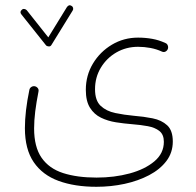

<svg xmlns="http://www.w3.org/2000/svg" viewBox="-20 -489 750 734"><path d="M253.9 -466.3Q258.3 -463.9 259.5 -458.5Q260.7 -453.1 257.8 -448.7L176.8 -317.4Q173.3 -311 166.3 -311.5Q159.2 -312 155.8 -315.9L62 -433.6Q53.7 -443.8 64 -452.1Q67.9 -455.6 73.5 -454.6Q79.1 -453.6 82.5 -449.7L164.6 -346.2L235.8 -461.9Q243.7 -473.1 253.9 -466.3ZM75.2 1Q75.2 -63.5 92.3 -145.5Q93.8 -152.8 100.1 -156.7Q106.4 -160.6 113.3 -159.2Q120.1 -157.7 124.5 -152.1Q128.9 -146.5 127 -138.2Q119.1 -98.1 114.7 -63.2Q110.4 -28.3 110.4 2Q110.4 72.8 138.9 114Q167.5 155.3 221.2 172.6Q274.9 189.9 349.1 189.9Q417 189.9 475.6 174.1Q534.2 158.2 570.3 127.7Q606.4 97.2 606.4 53.2Q606.4 25.4 589.6 12Q572.8 -1.5 545.2 -6.6Q517.6 -11.7 484.9 -14.2Q454.1 -16.6 423.1 -21.5Q392.1 -26.4 366 -39.1Q339.8 -51.8 324 -77.1Q308.1 -102.5 308.1 -145.5Q308.1 -200.7 335.2 -245.8Q362.3 -291 407.7 -318.1Q453.1 -345.2 507.8 -345.2Q535.2 -345.2 561.5 -340.6Q587.9 -335.9 611.8 -324.7Q618.7 -322.3 621.3 -315.4Q624 -308.6 621.6 -301.8Q619.1 -295.4 613 -292Q606.9 -288.6 599.6 -291.5Q578.6 -301.3 554.9 -305.7Q531.2 -310.1 507.8 -310.1Q462.4 -310.1 425 -288.6Q387.7 -267.1 365.5 -230.2Q343.3 -193.4 343.3 -147.9Q343.3 -104.5 365 -84.2Q386.7 -64 420.7 -56.9Q454.6 -49.8 491.7 -46.4Q529.3 -43.5 563.5 -36.6Q597.7 -29.8 619.1 -10Q640.6 9.8 640.6 52.2Q640.6 94.2 616.2 126.5Q591.8 158.7 550 180.7Q508.3 202.6 456.3 213.9Q404.3 225.1 348.6 225.1Q265.6 225.1 204.1 202.6Q142.6 180.2 108.9 130.9Q75.2 81.5 75.2 1Z"/></svg>

Font: Mikhak ExtraLight
Style: Regular
Weight: 200
Designer: Amin Abedi
Version: Version 3.3